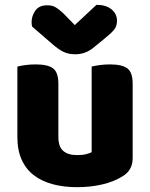

<svg xmlns="http://www.w3.org/2000/svg" viewBox="-20 -760 622 796"><path d="M52 -484Q63 -487 83.5 -490Q104 -493 128 -493Q178 -493 200 -476.5Q222 -460 222 -413V-193Q222 -152 242 -134.5Q262 -117 300 -117Q323 -117 337.5 -121Q352 -125 360 -129V-484Q371 -487 391.5 -490Q412 -493 436 -493Q486 -493 508 -476.5Q530 -460 530 -413V-104Q530 -54 488 -29Q453 -7 404.5 4.5Q356 16 299 16Q245 16 199.5 4Q154 -8 121 -33Q88 -58 70 -97.5Q52 -137 52 -193ZM290 -656 380 -740Q419 -740 442 -721.5Q465 -703 465 -674Q465 -652 453.5 -637.5Q442 -623 417 -603L372 -566Q352 -549 332.5 -542Q313 -535 293 -535Q279 -535 268 -537Q257 -539 245.5 -544Q234 -549 220 -559Q206 -569 187 -586L113 -650Q112 -655 111.5 -659Q111 -663 111 -668Q111 -694 126.5 -716Q142 -738 175 -738Q185 -738 193.5 -736.5Q202 -735 211 -729.5Q220 -724 231 -715Q242 -706 256 -691Z"/></svg>

Font: Baloo Bhai 2 ExtraBold
Style: Regular
Weight: 800
Designer: Supriya Tembe, Noopur Datye and Ek Type
Foundry: Ek Type
Version: Version 1.640;PS 1.000;hotconv 16.6.51;makeotf.lib2.5.65220;